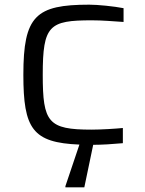

<svg xmlns="http://www.w3.org/2000/svg" viewBox="-20 -612 619 822"><path d="M373 -525C420 -525 460 -521 509 -518V-577C468 -585 399 -592 362 -592C133 -592 80 -544 80 -292C80 -61 119 -1 320 7L260 185V190H341L379 8C415 8 464 5 506 1V-64C476 -61 413 -57 372 -57C186 -57 163 -88 163 -292C163 -504 191 -525 373 -525Z"/></svg>

Font: Saira UNSAM SC
Style: Regular
Weight: 400
Designer: Hector Gatti with collaboration of the Omnibus-Type team
Foundry: Omnibus-Type
Version: Version 1.072;PS 001.072;hotconv 1.0.88;makeotf.lib2.5.64775